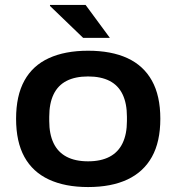

<svg xmlns="http://www.w3.org/2000/svg" viewBox="-20 -744 712 776"><path d="M336 12Q243 12 177.5 -18.5Q112 -49 78.5 -110Q45 -171 45 -264Q45 -357 78.5 -418Q112 -479 177.5 -509Q243 -539 336 -539Q430 -539 495 -509Q560 -479 594 -418Q628 -357 628 -264Q628 -171 594 -110Q560 -49 495 -18.5Q430 12 336 12ZM336 -92Q388 -92 423 -110.5Q458 -129 475.5 -165.5Q493 -202 493 -255V-272Q493 -326 475.5 -362.5Q458 -399 423 -417Q388 -435 336 -435Q284 -435 249 -417Q214 -399 196.5 -362.5Q179 -326 179 -272V-255Q179 -202 196.5 -165.5Q214 -129 249 -110.5Q284 -92 336 -92ZM424 -591H316L182 -720V-724H326Z"/></svg>

Font: Archivo SemiBold SemiExpanded
Style: Regular
Weight: 600
Width: 6
Version: Version 2.001